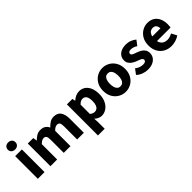

<svg xmlns="http://www.w3.org/2000/svg" viewBox="122 -1756 2973 2973"><g transform="rotate(-45 1608.5 -269.5)"><path d="M65 0V-496H212V0ZM138 -569Q101 -569 78 -590Q55 -611 55 -646Q55 -681 78 -702Q101 -723 138 -723Q175 -723 198 -702Q221 -681 221 -646Q221 -611 198 -590Q175 -569 138 -569Z M341 0V-496H461L471 -432H475Q505 -463 540.5 -485.5Q576 -508 625 -508Q678 -508 711 -486.5Q744 -465 762 -425Q795 -459 832 -483.5Q869 -508 918 -508Q999 -508 1036 -454.5Q1073 -401 1073 -308V0H926V-289Q926 -343 911.5 -363Q897 -383 865 -383Q846 -383 825 -371.5Q804 -360 780 -335V0H633V-289Q633 -343 618.5 -363Q604 -383 572 -383Q534 -383 488 -335V0Z M1198 184V-496H1318L1328 -447H1332Q1361 -474 1398 -491Q1435 -508 1473 -508Q1533 -508 1576.5 -477Q1620 -446 1643.5 -389Q1667 -332 1667 -256Q1667 -171 1637 -111Q1607 -51 1559.5 -19.5Q1512 12 1458 12Q1427 12 1396.5 -1.5Q1366 -15 1340 -40L1345 39V184ZM1424 -108Q1449 -108 1470.5 -123Q1492 -138 1504 -170.5Q1516 -203 1516 -254Q1516 -299 1506.5 -328.5Q1497 -358 1478 -373Q1459 -388 1430 -388Q1408 -388 1387.5 -377.5Q1367 -367 1345 -343V-140Q1365 -123 1385.5 -115.5Q1406 -108 1424 -108Z M1984 12Q1921 12 1866 -18.5Q1811 -49 1776.5 -107.5Q1742 -166 1742 -248Q1742 -330 1776.5 -388.5Q1811 -447 1866 -477.5Q1921 -508 1984 -508Q2046 -508 2101 -477.5Q2156 -447 2190.5 -388.5Q2225 -330 2225 -248Q2225 -166 2190.5 -107.5Q2156 -49 2101 -18.5Q2046 12 1984 12ZM1984 -107Q2014 -107 2034.5 -124Q2055 -141 2065 -173Q2075 -205 2075 -248Q2075 -291 2065 -323Q2055 -355 2034.5 -372Q2014 -389 1984 -389Q1953 -389 1933 -372Q1913 -355 1903 -323Q1893 -291 1893 -248Q1893 -205 1903 -173Q1913 -141 1933 -124Q1953 -107 1984 -107Z M2467 12Q2418 12 2366 -7Q2314 -26 2277 -62L2339 -145Q2373 -118 2406.5 -107.5Q2440 -97 2471 -97Q2504 -97 2519 -108.5Q2534 -120 2534 -139Q2534 -156 2520.5 -167Q2507 -178 2485.5 -186.5Q2464 -195 2437 -205Q2401 -218 2371 -238Q2341 -258 2322.5 -286Q2304 -314 2304 -353Q2304 -423 2356.5 -465.5Q2409 -508 2494 -508Q2548 -508 2592.5 -490.5Q2637 -473 2669 -445L2606 -363Q2579 -382 2552 -390.5Q2525 -399 2499 -399Q2470 -399 2456 -388Q2442 -377 2442 -360Q2442 -346 2452 -336Q2462 -326 2482.5 -317.5Q2503 -309 2534 -299Q2572 -286 2603.5 -266.5Q2635 -247 2653 -218Q2671 -189 2671 -148Q2671 -103 2647.5 -67Q2624 -31 2579 -9.5Q2534 12 2467 12Z M2986 12Q2915 12 2858 -19Q2801 -50 2768 -108Q2735 -166 2735 -248Q2735 -329 2768.5 -387Q2802 -445 2856 -476.5Q2910 -508 2969 -508Q3040 -508 3087 -476.5Q3134 -445 3157 -391Q3180 -337 3180 -270Q3180 -251 3178 -232.5Q3176 -214 3174 -203H2849L2847 -305H3054Q3054 -344 3035 -369.5Q3016 -395 2972 -395Q2948 -395 2925 -382Q2902 -369 2887 -337Q2872 -305 2873 -248Q2874 -192 2893.5 -160Q2913 -128 2943 -114.5Q2973 -101 3006 -101Q3035 -101 3061.5 -109.5Q3088 -118 3114 -133L3162 -43Q3125 -17 3078 -2.5Q3031 12 2986 12Z"/></g></svg>

Font: Source Sans 3
Style: Bold
Weight: 700
Designer: Paul D. Hunt
Foundry: Adobe
Version: Version 3.052;hotconv 1.1.0;makeotfexe 2.6.0